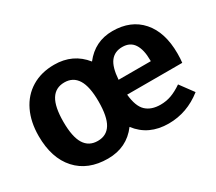

<svg xmlns="http://www.w3.org/2000/svg" viewBox="-107 -763 1123 996"><g transform="rotate(-30 454.5 -265.0)"><path d="M873 -222H543Q550 -149 581.5 -119.5Q613 -90 668 -90Q702 -90 732.5 -101Q763 -112 798 -136L857 -56Q766 16 656 16Q536 16 470 -71Q405 16 292 16Q173 16 105.5 -58.5Q38 -133 38 -265Q38 -349 68.5 -412.5Q99 -476 156.5 -511Q214 -546 292 -546Q404 -546 471 -462Q536 -546 641 -546Q751 -546 813.5 -475Q876 -404 876 -277Q876 -245 873 -222ZM736 -317Q736 -380 713.5 -414.5Q691 -449 644 -449Q598 -449 573 -416.5Q548 -384 543 -311H736ZM397 -266Q397 -355 370.5 -397.5Q344 -440 292 -440Q239 -440 212.5 -397.5Q186 -355 186 -265Q186 -175 212.5 -132.5Q239 -90 292 -90Q345 -90 371 -132.5Q397 -175 397 -266Z"/></g></svg>

Font: Wolseley Sans SemiBold
Style: Regular
Weight: 600
Designer: Carrois Corporate & Edenspiekermann AG
Foundry: Carrois Corporate GbR & Edenspiekermann AG
Version: Version 4.202